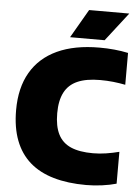

<svg xmlns="http://www.w3.org/2000/svg" viewBox="-62 -999 773 1057"><g transform="rotate(5 324.0 -470.5)"><path d="M454.5 10Q352.5 10 274 -12.8Q195.5 -35.5 142.2 -82.2Q89 -129 61.8 -200.2Q34.5 -271.5 34.5 -368Q34.5 -491 84 -576.2Q133.5 -661.5 229 -705.8Q324.5 -750 462.5 -750Q504.5 -750 544.2 -746.2Q584 -742.5 621 -734.5V-558.5Q588.5 -565 553.8 -568.8Q519 -572.5 481.5 -572.5Q405 -572.5 356.5 -551.2Q308 -530 284.8 -485.2Q261.5 -440.5 261.5 -370Q261.5 -298.5 284 -253.8Q306.5 -209 354 -188.2Q401.5 -167.5 476.5 -167.5Q512.5 -167.5 549.2 -173.2Q586 -179 621 -188V-12Q586.5 -2 542.2 4Q498 10 454.5 10ZM295.5 -793 387 -951H609L486.5 -793Z"/></g></svg>

Font: Encode Sans SC Black
Style: Regular
Weight: 900
Version: Version 3.002